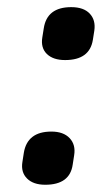

<svg xmlns="http://www.w3.org/2000/svg" viewBox="-20 -499 291 530"><path d="M104.9 11Q72 11 54.7 -6.2Q37.4 -23.4 41.8 -51.5L45.8 -77.3Q50.5 -106.2 69.4 -121Q88.3 -135.8 121.9 -135.8Q155.2 -135.8 172.3 -117.6Q189.4 -99.4 184.7 -70.5L180.7 -44.7Q172.9 11 104.9 11ZM159.7 -333.2Q126.7 -333.2 109.4 -350Q92.1 -366.9 96.8 -395.7L100.8 -420.8Q109.6 -479.3 176.6 -479.3Q210.9 -479.3 227.7 -461.4Q244.5 -443.6 240.4 -414.7L236.4 -389.3Q227.6 -333.2 159.7 -333.2Z"/></svg>

Font: Sofia Sans Semi Condensed
Style: Italic
Weight: 400
Italic angle: -9°
Designer: Botio Nikoltchev, Ani Petrova
Foundry: lettersoup
Version: Version 4.101